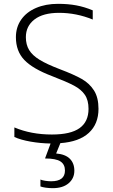

<svg xmlns="http://www.w3.org/2000/svg" viewBox="-20 -734 589 1002"><path d="M295 13 273 67Q321 71 344.5 94.5Q368 118 368 157Q368 197 338 222.5Q308 248 255 248Q237 248 219 245.5Q201 243 191 239V203Q200 207 216 209.5Q232 212 247 212Q319 212 319 156Q319 124 295.5 108.5Q272 93 215 93L244 15Q190 14 139 5Q88 -4 55 -19V-69Q142 -32 251 -32Q349 -32 395.5 -65.5Q442 -99 442 -166Q442 -211 423 -239Q404 -267 366.5 -287Q329 -307 251 -337Q151 -375 107 -421Q63 -467 63 -540Q63 -592 90.5 -631.5Q118 -671 168 -692.5Q218 -714 283 -714Q335 -714 378 -706Q421 -698 464 -680V-632Q379 -667 288 -667Q205 -667 160 -632.5Q115 -598 115 -540Q115 -501 132 -473Q149 -445 186.5 -422Q224 -399 292 -373Q366 -345 406.5 -322Q447 -299 470.5 -262Q494 -225 494 -166Q494 -87 443.5 -40.5Q393 6 295 13Z"/></svg>

Font: Prompt ExtraLight
Style: Regular
Weight: 275
Designer: Katatrad Team
Foundry: CadsonDemak
Version: Version 1.000